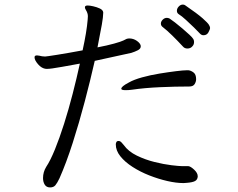

<svg xmlns="http://www.w3.org/2000/svg" viewBox="-20 -797 1040 839"><path d="M869 -643Q860 -643 853 -651Q845 -660 828 -676.5Q811 -693 792.5 -710Q774 -727 761 -735Q753 -740 753 -750Q753 -760 761 -768.5Q769 -777 779 -777Q785 -777 789 -774Q843 -737 865.5 -717Q888 -697 893 -688.5Q898 -680 898 -675Q898 -669 891 -656Q884 -643 869 -643ZM595 -594Q595 -584 582.5 -577.5Q570 -571 554 -566L394 -531Q375 -447 350.5 -354Q326 -261 298 -173.5Q270 -86 240 -18Q230 3 222 12.5Q214 22 199 22Q183 22 175.5 10Q168 -2 168 -19Q168 -45 182 -68Q200 -95 220 -144Q240 -193 260 -256Q280 -319 297.5 -387Q315 -455 329 -519Q280 -510 251.5 -505Q223 -500 208.5 -498Q194 -496 186 -496H181Q162 -498 146.5 -516Q131 -534 131 -546Q131 -553 136 -554Q138 -555 141 -555Q146 -555 152.5 -553.5Q159 -552 164 -551Q168 -551 171 -550.5Q174 -550 177 -550Q182 -550 229.5 -557.5Q277 -565 341 -577Q350 -618 355.5 -651.5Q361 -685 363 -710Q363 -713 363.5 -717.5Q364 -722 364 -726Q364 -733 362 -739Q360 -746 355.5 -753Q351 -760 351 -765Q351 -773 363 -773Q372 -773 387.5 -769.5Q403 -766 416 -760Q429 -754 431 -744V-740Q431 -724 425 -689.5Q419 -655 406 -590Q448 -598 478.5 -606.5Q509 -615 519 -620L533 -627Q536 -628 539 -628.5Q542 -629 545 -629Q563 -629 578 -618.5Q593 -608 595 -597ZM821 -595Q813 -585 799 -585Q787 -585 780 -593Q755 -620 732 -642.5Q709 -665 692 -678Q683 -684 683 -694Q683 -703 691 -711Q699 -719 709 -719Q715 -719 721 -716Q729 -711 744.5 -699Q760 -687 777 -672.5Q794 -658 807.5 -645.5Q821 -633 825 -626Q828 -620 828 -614Q828 -602 821 -595ZM803 -490Q814 -489 825.5 -480.5Q837 -472 837 -451Q837 -440 830.5 -429.5Q824 -419 807 -419Q746 -419 679 -416Q612 -413 557 -405Q550 -404 543 -403.5Q536 -403 529 -403Q510 -403 510 -409Q510 -414 517.5 -420.5Q525 -427 544 -437Q565 -449 601 -459Q637 -469 677 -475.5Q717 -482 749.5 -486Q782 -490 797 -490ZM844 -25Q843 -12 832.5 -6Q822 0 796 2Q792 2 789 2.5Q786 3 782 3Q750 3 711 -6Q672 -15 632.5 -30.5Q593 -46 559.5 -67.5Q526 -89 506 -114Q486 -139 486 -166Q486 -171 488.5 -176Q491 -181 498 -181Q505 -181 511 -174.5Q517 -168 521 -163Q541 -135 578 -117Q615 -99 655.5 -89Q696 -79 729.5 -75Q763 -71 776 -71H803Q813 -70 828.5 -55.5Q844 -41 844 -27Z"/></svg>

Font: QiushuiShotai
Style: Regular
Weight: 600
Designer: Fontworks Inc.
Foundry: Fontworks Inc.
Version: Version 1.250